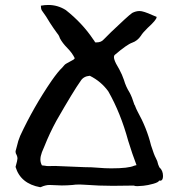

<svg xmlns="http://www.w3.org/2000/svg" viewBox="-20 -766 731 789"><path d="M145.5 3.4Q64.5 -11.2 43.9 -80.1Q51.8 -107.9 51.8 -114.3Q51.8 -124 45.4 -134.8L43.9 -141.6Q43.9 -146.5 45.4 -149.9L49.3 -164.6Q54.2 -187.5 63 -208Q117.7 -325.7 191.9 -434.1Q219.7 -473.6 235.4 -487.8Q240.2 -492.7 243.4 -497.1Q246.6 -501.5 252.9 -504.9Q278.3 -518.6 282 -521Q285.6 -523.4 287.1 -526.9Q276.9 -548.3 256.6 -568.8Q236.3 -589.4 226.1 -608.9Q222.7 -620.6 214.8 -629.4Q199.7 -649.9 185.5 -671.9Q170.4 -698.2 151.9 -723.1Q147.9 -730 147.9 -742.7Q163.6 -745.6 178.7 -745.6Q217.3 -745.6 250.5 -724.6Q318.4 -670.9 362.8 -604.5Q368.2 -597.7 369.4 -594.7Q370.6 -591.8 372.3 -591.8Q374 -591.8 377 -591.8Q395.5 -591.8 405.8 -603.5Q425.3 -624.5 491.2 -685.5Q514.6 -707 523.4 -712.9Q538.6 -720.7 553.7 -720.7Q569.3 -720.7 606.9 -703.6L623.5 -696.8V-695.3Q623.5 -684.6 586.9 -651.4Q565.9 -630.9 559.1 -619.1Q544.9 -598.1 523.2 -590.6Q501.5 -583 451.7 -540.5Q448.2 -537.6 448.2 -531.7Q448.2 -522 457 -504.4L470.2 -481Q481.9 -459.5 489.3 -437.5Q497.1 -410.2 512.2 -386.2Q522.5 -367.7 532.2 -335.9Q535.2 -332.5 536.1 -328.1Q540 -317.9 544.9 -308.6Q583.5 -239.3 600.6 -168.9Q613.3 -128.9 620.4 -116.5Q627.4 -104 629.9 -90.3L634.8 -78.6Q649.9 -65.4 649.9 -42.5Q649.9 -23.4 637.7 -23.4L633.8 -23.9Q632.3 -17.1 609.6 -10.7Q586.9 -4.4 569.3 -2.7Q551.8 -1 544.4 -1Q534.2 -1 529.8 -3.4L443.4 -2.4Q386.7 -2.4 328.6 -6.8L308.1 -7.8Q288.1 -7.8 278.3 -5.9Q255.9 -3.9 233.9 -3.9L183.6 -5.9Q167.5 -5.9 148.9 2.4ZM437 -74.2Q508.3 -74.2 531.2 -85L541 -87.4Q523.4 -133.3 506.8 -187.5Q475.6 -301.8 425.3 -390.1Q396 -431.2 349.1 -454.6Q323.2 -452.6 311.5 -433.6Q282.2 -392.6 211.9 -270Q184.1 -219.2 162.6 -165L152.3 -140.6Q146 -123.5 146 -110.4Q146 -98.1 152.3 -86.4Q157.7 -86.4 164.6 -85Q171.4 -83.5 178.2 -83.5L207 -84L326.7 -79.1Q355.5 -79.1 383.3 -76.7Q411.1 -74.2 437 -74.2Z"/></svg>

Font: Kurland
Style: Regular
Weight: 400
Designer: GGBot
Version: 0.22